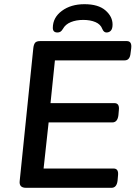

<svg xmlns="http://www.w3.org/2000/svg" viewBox="-20 -896 647 916"><path d="M104 0Q70 0 74 -33L139 -667Q141 -684 147.5 -692Q154 -700 172 -700H585Q610 -700 606 -666L603 -643Q600 -608 575 -608H242L221 -404H526Q551 -404 547 -370L545 -347Q541 -312 516 -312H212L188 -92H522Q547 -92 543 -58L541 -35Q537 0 512 0ZM254 -741Q232 -741 232 -763Q232 -812 275 -844Q318 -876 383 -876Q449 -876 483 -846.5Q517 -817 517 -779Q517 -759 509 -750Q501 -741 488 -741Q475 -741 468 -758Q460 -780 435.5 -790.5Q411 -801 377 -801Q344 -801 318 -790.5Q292 -780 280 -758Q274 -748 268 -744.5Q262 -741 254 -741Z"/></svg>

Font: Asap Semi Expanded Semi Expanded Medium
Style: Italic
Weight: 500
Width: 6
Italic angle: -6°
Designer: Pablo Cosgaya
Foundry: Omnibus-Type
Version: Version 3.001; ttfautohint (v1.8.4.7-5d5b)